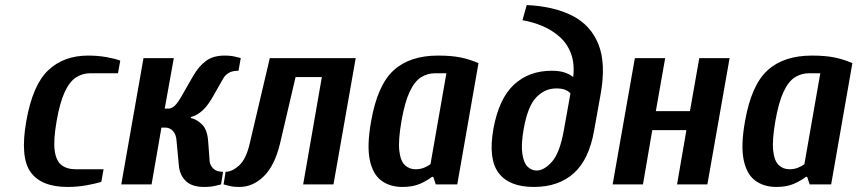

<svg xmlns="http://www.w3.org/2000/svg" viewBox="-20 -730 3394 760"><path d="M248 10Q143 10 101 -49Q59 -108 84 -250Q109 -393 170.5 -451.5Q232 -510 329 -510Q367 -510 401 -504Q435 -498 456 -490L447 -440H337Q307 -440 281.5 -424Q256 -408 236.5 -366.5Q217 -325 204 -250Q191 -175 196.5 -134Q202 -93 223.5 -76.5Q245 -60 280 -60H390L381 -10Q358 -3 322 3.5Q286 10 248 10Z M788 10Q739 10 715 -14Q691 -38 688 -75L679 -170Q678 -196 665.5 -210.5Q653 -225 634 -225H619L580 0H460L548 -500H668L632 -300H647Q658 -300 670.5 -310.5Q683 -321 702 -355L745 -430Q767 -468 795.5 -489Q824 -510 869 -510Q895 -510 914 -505Q933 -500 933 -500L924 -450Q898 -450 884 -440.5Q870 -431 864 -420L827 -355Q804 -313 782 -293Q760 -273 736 -267L735 -263Q761 -257 781 -236Q801 -215 804 -170L810 -90Q812 -75 824.5 -62.5Q837 -50 863 -50L855 0Q855 0 834.5 5Q814 10 788 10Z M928 10Q902 10 884 5Q866 0 865 0L873 -50Q899 -50 926.5 -75Q954 -100 968 -160L1048 -500H1388L1300 0H1180L1254 -425H1150L1088 -160Q1067 -74 1024 -32Q981 10 928 10Z M1573 10Q1523 10 1489 -15.5Q1455 -41 1443.5 -98Q1432 -155 1449 -250Q1474 -393 1538 -451.5Q1602 -510 1714 -510Q1767 -510 1803.5 -502.5Q1840 -495 1874 -480L1790 0H1705L1695 -30H1690Q1671 -15 1642.5 -2.5Q1614 10 1573 10ZM1625 -60Q1644 -60 1659.5 -66.5Q1675 -73 1684 -80L1747 -440H1702Q1672 -440 1646.5 -424Q1621 -408 1601.5 -366.5Q1582 -325 1569 -250Q1556 -175 1560.5 -134Q1565 -93 1582.5 -76.5Q1600 -60 1625 -60Z M2093 10Q1996 10 1954 -45Q1912 -100 1933 -220Q1955 -340 2014.5 -395Q2074 -450 2164 -450Q2194 -450 2215 -443Q2236 -436 2249 -425Q2255 -479 2240 -518.5Q2225 -558 2195 -584.5Q2165 -611 2127 -627Q2089 -643 2048 -650L2065 -710Q2172 -705 2245 -668Q2318 -631 2348.5 -555.5Q2379 -480 2358 -360L2332 -215Q2312 -99 2251.5 -44.5Q2191 10 2093 10ZM2104 -55Q2134 -55 2165 -90Q2196 -125 2212 -215L2238 -360Q2232 -368 2218.5 -374Q2205 -380 2182 -380Q2137 -380 2103 -345Q2069 -310 2053 -220Q2042 -158 2047.5 -121.5Q2053 -85 2068.5 -70Q2084 -55 2104 -55Z M2405 0 2493 -500H2613L2576 -290H2711L2748 -500H2868L2780 0H2660L2697 -215H2562L2525 0Z M3053 10Q3003 10 2969 -15.5Q2935 -41 2923.5 -98Q2912 -155 2929 -250Q2954 -393 3018 -451.5Q3082 -510 3194 -510Q3247 -510 3283.5 -502.5Q3320 -495 3354 -480L3270 0H3185L3175 -30H3170Q3151 -15 3122.5 -2.5Q3094 10 3053 10ZM3105 -60Q3124 -60 3139.5 -66.5Q3155 -73 3164 -80L3227 -440H3182Q3152 -440 3126.5 -424Q3101 -408 3081.5 -366.5Q3062 -325 3049 -250Q3036 -175 3040.5 -134Q3045 -93 3062.5 -76.5Q3080 -60 3105 -60Z"/></svg>

Font: Cuprum
Style: Bold Italic
Weight: 700
Italic angle: -10°
Designer: Jovanny Lemonad
Foundry: Jovanny Lemonad
Version: Version 3.000